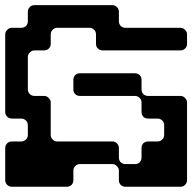

<svg xmlns="http://www.w3.org/2000/svg" viewBox="-94 -708 730 729"><path d="M270.5 -577.1Q270.5 -587.9 263.7 -594.7Q255.9 -602.5 246.1 -602.5Q205.1 -602.5 123 -602.5Q113.3 -602.5 105.5 -594.7Q98.6 -587.9 98.6 -577.1Q98.6 -565.4 98.6 -541Q98.6 -530.3 90.8 -523.4Q84 -516.6 73.2 -516.6Q61.5 -516.6 37.1 -516.6Q26.4 -516.6 19.5 -508.8Q11.7 -502 11.7 -491.2Q11.7 -450.2 11.7 -368.2Q11.7 -358.4 19.5 -350.6Q26.4 -343.8 37.1 -343.8Q48.8 -343.8 73.2 -343.8Q84 -343.8 90.8 -335.9Q98.6 -329.1 98.6 -318.4Q98.6 -278.3 98.6 -196.3Q98.6 -185.5 105.5 -178.7Q112.3 -170.9 123 -170.9Q128.9 -170.9 140.6 -170.9Q140.6 -170.9 175.8 -170.9Q211.9 -170.9 251 -170.9Q283.2 -170.9 307.6 -170.9Q332 -170.9 332 -170.9Q342.8 -170.9 349.6 -164.1Q357.4 -156.2 357.4 -146.5Q357.4 -133.8 357.4 -109.4Q357.4 -99.6 364.3 -91.8Q372.1 -85 381.8 -85Q394.5 -85 418.9 -85Q428.7 -85 436.5 -91.8Q443.4 -99.6 443.4 -109.4Q443.4 -122.1 443.4 -146.5Q443.4 -156.2 450.2 -164.1Q458 -170.9 467.8 -170.9Q480.5 -170.9 504.9 -170.9Q514.6 -170.9 522.5 -178.7Q529.3 -185.5 529.3 -196.3Q529.3 -208 529.3 -232.4Q529.3 -243.2 522.5 -250Q514.6 -257.8 504.9 -257.8Q492.2 -257.8 467.8 -257.8Q458 -257.8 450.2 -264.6Q443.4 -272.5 443.4 -282.2Q443.4 -294.9 443.4 -318.4Q443.4 -329.1 436.5 -335.9Q428.7 -343.8 418.9 -343.8Q348.6 -343.8 209 -343.8Q199.2 -343.8 191.4 -350.6Q184.6 -358.4 184.6 -368.2Q184.6 -380.9 184.6 -405.3Q184.6 -415 191.4 -422.9Q199.2 -429.7 209 -429.7Q279.3 -429.7 418.9 -429.7Q428.7 -429.7 436.5 -422.9Q443.4 -415 443.4 -405.3Q443.4 -392.6 443.4 -368.2Q443.4 -358.4 450.2 -350.6Q458 -343.8 467.8 -343.8Q508.8 -343.8 590.8 -343.8Q601.6 -343.8 608.4 -335.9Q616.2 -329.1 616.2 -318.4Q616.2 -220.7 616.2 -23.4Q616.2 -13.7 608.4 -5.9Q601.6 1 590.8 1Q521.5 1 381.8 1Q372.1 1 364.3 -5.9Q357.4 -13.7 357.4 -23.4Q357.4 -36.1 357.4 -60.5Q357.4 -70.3 349.6 -77.1Q342.8 -85 332 -85Q291 -85 209 -85Q199.2 -85 191.4 -77.1Q184.6 -70.3 184.6 -60.5Q184.6 -47.9 184.6 -23.4Q184.6 -13.7 177.7 -5.9Q169.9 1 160.2 1Q89.8 1 -48.8 1Q-59.6 1 -66.4 -5.9Q-74.2 -13.7 -74.2 -23.4Q-74.2 -64.5 -74.2 -146.5Q-74.2 -156.2 -66.4 -164.1Q-59.6 -170.9 -48.8 -170.9Q-37.1 -170.9 -12.7 -170.9Q-2.9 -170.9 4.9 -178.7Q11.7 -185.5 11.7 -196.3Q11.7 -208 11.7 -232.4Q11.7 -243.2 4.9 -250Q-2.9 -257.8 -12.7 -257.8Q-25.4 -257.8 -48.8 -257.8Q-59.6 -257.8 -66.4 -264.6Q-74.2 -272.5 -74.2 -282.2Q-74.2 -380.9 -74.2 -577.1Q-74.2 -587.9 -66.4 -594.7Q-59.6 -602.5 -48.8 -602.5Q-37.1 -602.5 -12.7 -602.5Q-2.9 -602.5 4.9 -609.4Q11.7 -617.2 11.7 -627Q11.7 -639.6 11.7 -664.1Q11.7 -673.8 19.5 -681.6Q26.4 -688.5 37.1 -688.5Q135.7 -688.5 332 -688.5Q342.8 -688.5 349.6 -681.6Q357.4 -673.8 357.4 -664.1Q357.4 -651.4 357.4 -627Q357.4 -617.2 364.3 -609.4Q372.1 -602.5 381.8 -602.5Q451.2 -602.5 590.8 -602.5Q601.6 -602.5 608.4 -594.7Q616.2 -587.9 616.2 -577.1Q616.2 -565.4 616.2 -541Q616.2 -530.3 608.4 -523.4Q601.6 -516.6 590.8 -516.6Q492.2 -516.6 295.9 -516.6Q285.2 -516.6 278.3 -523.4Q270.5 -530.3 270.5 -541Q270.5 -549.8 270.5 -559.6Q270.5 -568.4 270.5 -577.1Z"/></svg>

Font: Stal Type
Style: Alien
Weight: 400
Designer: daniel chilleron
Version: Version 1.0